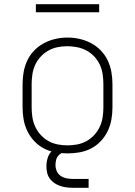

<svg xmlns="http://www.w3.org/2000/svg" viewBox="-20 -719 640 910"><path d="M300 8Q271 8 242.5 3Q214 -2 188 -15.5Q162 -29 142 -50.5Q122 -72 109.5 -98Q97 -124 92 -152.5Q87 -181 87 -210V-320Q87 -349 92 -377.5Q97 -406 109.5 -432.5Q122 -459 142.5 -480Q163 -501 188.5 -514.5Q214 -528 242.5 -534.5Q271 -541 300 -541Q329 -541 357.5 -534.5Q386 -528 411.5 -514.5Q437 -501 457.5 -480Q478 -459 490.5 -432.5Q503 -406 508 -377.5Q513 -349 513 -320V-210Q513 -181 508 -152.5Q503 -124 490.5 -98Q478 -72 458 -50.5Q438 -29 412 -15.5Q386 -2 357.5 3Q329 8 300 8ZM300 -30Q323 -30 346.5 -34.5Q370 -39 390.5 -50.5Q411 -62 427 -79.5Q443 -97 453 -118.5Q463 -140 466.5 -163.5Q470 -187 470 -210V-320Q470 -344 466.5 -367.5Q463 -391 453 -412.5Q443 -434 426.5 -451.5Q410 -469 389 -480Q368 -491 344.5 -495.5Q321 -500 298 -500Q274 -500 251 -495Q228 -490 208 -478.5Q188 -467 172 -449.5Q156 -432 146.5 -411Q137 -390 133.5 -366.5Q130 -343 130 -320V-210Q130 -187 133.5 -163.5Q137 -140 147 -118.5Q157 -97 173 -79.5Q189 -62 209.5 -50.5Q230 -39 253.5 -34.5Q277 -30 300 -30ZM400 171H325Q310 171 294.5 169Q279 167 264.5 162Q250 157 237.5 148.5Q225 140 216 127.5Q207 115 203.5 100Q200 85 200 69Q200 49 206 29.5Q212 10 226.5 -4Q241 -18 260.5 -24Q280 -30 300 -30V0Q288 0 276.5 4.5Q265 9 257 18Q249 27 246 39Q243 51 243 63Q243 78 249 92Q255 106 267.5 114.5Q280 123 295 126Q310 129 325 129H400ZM450 -661H150V-699H450Z"/></svg>

Font: Iosevka Curly XLtEx
Style: Regular
Weight: 200
Width: 7
Monospace: yes
Designer: Belleve Invis
Foundry: Belleve Invis
Version: Version 11.1.0; ttfautohint (v1.8.3)